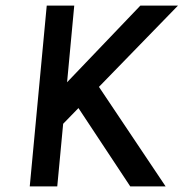

<svg xmlns="http://www.w3.org/2000/svg" viewBox="-20 -664 654 684"><path d="M146.5 -644H244.5L219 -371L480 -644H614L332.5 -354.5L570 0H444L259.5 -279L205 -223L184 0H86Z"/></svg>

Font: Karla SemiBold
Style: Italic
Weight: 600
Italic angle: -8°
Designer: Jonathan Pinhorn
Version: Version 2.004;gftools[0.9.33]